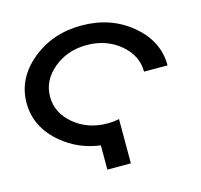

<svg xmlns="http://www.w3.org/2000/svg" viewBox="-102 -814 967 925"><g transform="rotate(-15 381.0 -351.5)"><path d="M439.5 0H322.3V-121.1Q213.9 -134.8 132.3 -203.1Q29.3 -288.6 29.3 -410.2Q29.3 -531.7 132.3 -617.4Q235.4 -703.1 380.9 -703.1Q526.4 -703.1 629.4 -617.4Q732.4 -531.7 732.4 -410.2H615.2Q615.2 -491.2 546.6 -548.3Q478 -605.5 380.9 -605.5Q283.7 -605.5 215.1 -548.3Q146.5 -491.2 146.5 -410.2Q146.5 -329.1 215.1 -272Q283.7 -214.8 380.9 -214.8Q411.6 -214.8 439.5 -220.7Z"/></g></svg>

Font: Gerhaus
Style: Regular
Weight: 400
Designer: GGBotNet
Foundry: GGBotNet
Version: 1.01